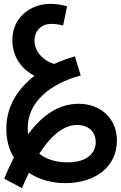

<svg xmlns="http://www.w3.org/2000/svg" viewBox="-20 -695 627 997"><path d="M94 282C106 253 118 227 130 202C183 238 250 256 318 256C467 256 587 178 587 34C587 -80 503 -155 391 -156C290 -157 203 -102 126 2C124 -8 124 -19 124 -31C124 -160 232 -258 399 -303L369 -402C332 -392 296 -379 262 -363C217 -374 159 -419 159 -484C159 -530 190 -571 247 -571C270 -571 290 -567 308 -563L328 -662C302 -670 273 -675 241 -675C137 -675 42 -602 44 -484C46 -385 107 -328 159 -301C69 -232 11 -138 13 -22C13 35 28 84 52 123C35 157 18 193 2 233ZM380 -46C439 -46 477 -11 477 43C477 98 435 148 330 148C275 148 222 134 184 103C251 -1 317 -46 380 -46Z"/></svg>

Font: Noto Sans Arabic UI XCn SmBd
Style: Regular
Weight: 600
Width: 2
Designer: Monotype Design Team, Nadine Chahine and Nizar Qandah
Foundry: Monotype Imaging Inc.
Version: Version 2.010